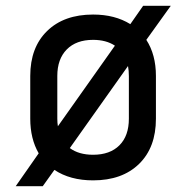

<svg xmlns="http://www.w3.org/2000/svg" viewBox="-20 -610 640 660"><path d="M34 30 113 -83Q84 -133 84 -202V-349Q84 -447 142 -503.5Q200 -560 300 -560Q375 -560 428 -527L472 -590H567L483 -473Q516 -422 516 -349V-202Q516 -103 458 -46.5Q400 10 300 10Q221 10 167 -26L127 30ZM177 -202Q177 -188 179 -176L375 -453Q345 -473 300 -473Q242 -473 209.5 -440Q177 -407 177 -349ZM300 -78Q358 -78 390.5 -110.5Q423 -143 423 -202V-348Q423 -367 420 -383L220 -101Q251 -78 300 -78Z"/></svg>

Font: JetBrains Mono NL Medium
Style: Regular
Weight: 500
Monospace: yes
Designer: Philipp Nurullin, Konstantin Bulenkov
Foundry: JetBrains
Version: Version 2.305; ttfautohint (v1.8.4.7-5d5b)